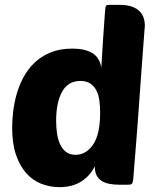

<svg xmlns="http://www.w3.org/2000/svg" viewBox="-20 -760 648 790"><path d="M224 10Q185 10 149.5 -4Q114 -18 87.5 -48Q61 -78 45.5 -124Q30 -170 30 -235Q30 -264 34 -299.5Q38 -335 48 -371Q58 -407 76 -441Q94 -475 121.5 -501.5Q149 -528 187.5 -544Q226 -560 278 -560Q328 -560 358.5 -542.5Q389 -525 397 -482Q399 -521 401 -550Q403 -579 404.5 -604Q406 -629 408 -654Q410 -679 412 -711Q413 -733 417 -737Q419 -739 422 -739.5Q425 -740 433 -740H472Q502 -740 522 -733Q542 -726 554 -714Q566 -702 571 -686.5Q576 -671 576 -654Q576 -654 574 -629Q572 -604 569 -562.5Q566 -521 562 -468Q558 -415 554 -358.5Q550 -302 546 -246.5Q542 -191 538 -144.5Q534 -98 531.5 -64.5Q529 -31 528 -20Q526 -8 523 -4Q520 0 506 0H470Q449 0 430.5 -3.5Q412 -7 398.5 -15.5Q385 -24 377.5 -38.5Q370 -53 370 -76Q352 -38 315.5 -14Q279 10 224 10ZM311 -427Q260 -427 235.5 -382.5Q211 -338 211 -263Q211 -237 214.5 -212Q218 -187 227 -167Q236 -147 251.5 -135Q267 -123 291 -123Q334 -123 363 -165Q392 -207 392 -297Q392 -322 389 -345.5Q386 -369 377 -387Q368 -405 352 -416Q336 -427 311 -427Z"/></svg>

Font: Poetsen One
Style: Regular
Weight: 400
Designer: Pablo Impallari, Rodrigo Fuenzalida
Foundry: Pablo Impallari, Rodrigo Fuenzalida
Version: Version 1.001; ttfautohint (v0.93) -l 8 -r 50 -G 200 -x 14 -